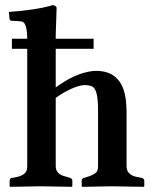

<svg xmlns="http://www.w3.org/2000/svg" viewBox="-20 -718 590 740"><path d="M467.8 -77.1Q467.8 -47.4 500.5 -37.6Q508.3 -35.6 517.1 -34.2L527.8 -32.2Q534.7 -29.3 536.1 -22.9V0L534.2 2Q533.2 2 411.1 0L296.9 2L294.9 0V-22.9Q296.4 -30.3 303.2 -32.2L310.1 -34.2Q348.1 -44.9 355 -59.6Q357.9 -67.4 357.9 -77.1V-294.9Q357.9 -369.1 338.4 -382.8Q327.6 -389.6 308.1 -390.1Q274.4 -390.1 215.8 -355Q204.6 -348.1 194.8 -340.8V-77.1Q194.8 -51.3 221.7 -41Q230 -38.1 244.1 -34.2L251 -32.2Q257.8 -29.3 258.8 -22.9V0L256.8 2Q255.9 2 138.2 0L19 2L17.1 0V-22.9Q18.6 -30.3 24.9 -32.2L37.1 -34.2Q79.1 -41 84 -65.9Q85 -71.8 85 -77.1V-529.8H25.9V-568.8H85Q84.5 -628.9 65.4 -634.8Q60.5 -635.7 55.2 -636.2L22.9 -638.2Q18.1 -639.6 17.1 -643.1L14.2 -671.9Q117.2 -679.7 173.3 -695.3Q178.7 -696.8 182.1 -698.2Q196.8 -696.8 198.2 -688Q198.2 -686 194.8 -583V-568.8H340.8V-529.8H194.8V-380.9Q269.5 -436.5 337.9 -444.3Q344.7 -444.8 350.1 -444.8Q446.3 -444.8 463.4 -343.8Q467.8 -316.9 467.8 -284.2Z"/></svg>

Font: Linux Libertine O
Style: Semibold
Weight: 700
Designer: Philipp H. Poll
Foundry: Philipp H. Poll
Version: Version 5.0.0